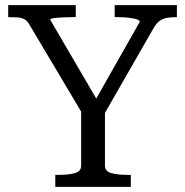

<svg xmlns="http://www.w3.org/2000/svg" viewBox="-20 -730 723 750"><path d="M297 -294 93 -637Q85 -650 74 -655.5Q63 -661 48.5 -662Q34 -663 17 -663H12V-710H276V-663H259Q241 -663 222 -662Q203 -661 189.5 -659Q176 -657 176 -653L356 -345L526 -645Q526 -651 513 -655Q500 -659 481 -661Q462 -663 443 -663H428V-710H671V-663H666Q649 -663 633.5 -660.5Q618 -658 605 -649.5Q592 -641 581 -622L390 -289V-83Q390 -61 414 -54Q438 -47 475 -47H491V0H196V-47H212Q249 -47 273 -54Q297 -61 297 -83Z"/></svg>

Font: Roboto Serif 20pt
Style: Regular
Weight: 400
Designer: Greg Gazdowicz
Foundry: Commercial Type
Version: Version 1.008